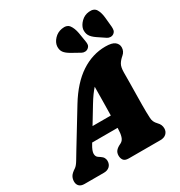

<svg xmlns="http://www.w3.org/2000/svg" viewBox="-242 -1121 1187 1269"><g transform="rotate(-30 351.0 -486.0)"><path d="M205.5 -202Q182.5 -164 182.5 -142.5Q182.5 -121 197.5 -111L212.5 -101Q227.5 -91 233.2 -79.8Q239 -68.5 239 -57Q239 -30.5 222.5 -15.2Q206 0 179 0H31Q5 0 -8.2 -13Q-21.5 -26 -21.5 -48Q-21.5 -68.5 -12.2 -85.2Q-3 -102 28 -122Q42.5 -132 59.8 -160.8Q77 -189.5 96 -221L254.5 -481Q328 -601.5 416.2 -659.8Q504.5 -718 603.5 -718Q655 -718 675.2 -701.2Q695.5 -684.5 695.5 -660Q695.5 -629 670.5 -608Q650 -591 637.2 -570Q624.5 -549 624.5 -507Q624.5 -472 624 -428.5Q623.5 -385 622.8 -341.5Q622 -298 621.8 -262.8Q621.5 -227.5 622 -209Q623 -182.5 623.5 -164.8Q624 -147 629.8 -133.5Q635.5 -120 650.5 -104.5Q671.5 -83.5 671.5 -55Q671.5 -31 655.2 -15.5Q639 0 610 0H369Q340 0 329.5 -14.5Q319 -29 319 -49Q319 -71 330.5 -85Q342 -99 365 -110L371 -113Q390 -122.5 397.5 -147Q405 -171.5 405.5 -208Q405.5 -210 405.5 -212H211.5ZM342.5 -428 268 -305H407.5Q408.5 -355 409.2 -411.5Q410 -468 410.5 -523Q396 -507 379.2 -484Q362.5 -461 342.5 -428ZM699 -882.5 706 -810.5Q707 -796 704.8 -784.2Q702.5 -772.5 690.5 -763Q679.5 -755 665.5 -755.5Q651.5 -756 641.5 -763L584 -801.5Q553 -822.5 542 -842.8Q531 -863 534 -890.5Q539.5 -918.5 564.5 -943Q589.5 -967.5 624.5 -971Q664 -975 679.5 -949.5Q695 -924 699 -882.5ZM497 -882.5 508.5 -812Q511 -798.5 509.5 -786.8Q508 -775 496.5 -765Q486 -756 472 -755.5Q458 -755 447 -761.5L386 -795.5Q353 -814 340 -832.5Q327 -851 329 -878.5Q331.5 -906.5 355.2 -932Q379 -957.5 414 -963.5Q454 -970.5 471.8 -946.8Q489.5 -923 497 -882.5Z"/></g></svg>

Font: Fraunces 9pt S100 Black
Style: Italic
Weight: 900
Italic angle: -16°
Version: Version 1.000; ttfautohint (v1.8.3)